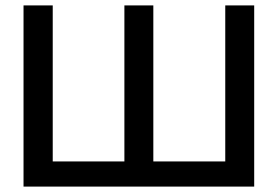

<svg xmlns="http://www.w3.org/2000/svg" viewBox="-20 -690 1028 710"><path d="M67 0H920V-670H813V-93H547V-670H440V-93H175V-670H67Z"/></svg>

Font: LT Wave Text Medium
Style: Regular
Weight: 500
Designer: Daniel Lyons
Version: Version 2.5 (Glyphs App)